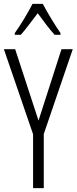

<svg xmlns="http://www.w3.org/2000/svg" viewBox="-20 -967 394 987"><path d="M200 -947H147C125 -903 85 -837 56 -797V-788H87C112 -816 146 -863 174 -899C202 -861 233 -818 261 -788H291V-797C269 -828 224 -901 200 -947ZM178 -347 58 -714H0L150 -277V0H205V-278L354 -714H296Z"/></svg>

Font: Noto Sans UI Condensed Light
Style: Regular
Weight: 300
Width: 3
Designer: Monotype Design Team
Foundry: Monotype Imaging Inc.
Version: Version 1.901